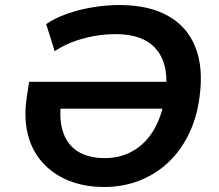

<svg xmlns="http://www.w3.org/2000/svg" viewBox="-20 -735 872 765"><path d="M395 10Q315 10 252 -16Q189 -42 147 -90Q105 -138 89.5 -205.5Q74 -273 88 -356L96 -409H705L689 -302H176L227 -352Q213 -271 229 -216Q245 -161 288 -133Q331 -105 397 -105Q462 -105 513 -135.5Q564 -166 596 -223Q628 -280 639 -361Q650 -438 630 -491.5Q610 -545 562.5 -572Q515 -599 440 -599Q396 -599 353 -591Q310 -583 271 -568.5Q232 -554 198 -531L164 -639Q199 -663 247 -680Q295 -697 349.5 -706Q404 -715 455 -715Q573 -715 650 -671.5Q727 -628 759 -546Q791 -464 775 -348Q764 -265 731.5 -199Q699 -133 649 -86.5Q599 -40 534.5 -15Q470 10 395 10Z"/></svg>

Font: Nunito Sans 7pt
Style: Bold Italic
Weight: 700
Italic angle: -9°
Version: Version 3.101;gftools[0.9.27]